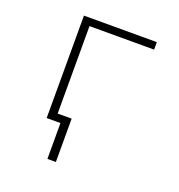

<svg xmlns="http://www.w3.org/2000/svg" viewBox="-128 -627 855 916"><g transform="rotate(20 300.0 -169.0)"><path d="M256 182H213V0H143V-520H513V-482H185V-38H256Z"/></g></svg>

Font: Zed Sans Extralight Extended
Style: Regular
Weight: 200
Width: 7
Designer: Belleve Invis
Foundry: Belleve Invis
Version: Version 1.0.0; ttfautohint (v1.8.4)